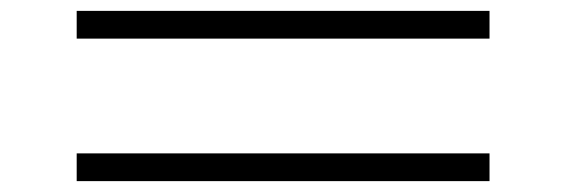

<svg xmlns="http://www.w3.org/2000/svg" viewBox="-20 -543 1040 353"><path d="M121 -210V-261H880V-210ZM121 -472V-523H880V-472Z"/></svg>

Font: Zen Antique Soft
Style: Regular
Weight: 400
Designer: Yoshimichi Ohira
Foundry: Positype
Version: Version 1.001